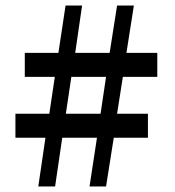

<svg xmlns="http://www.w3.org/2000/svg" viewBox="-20 -677 636 697"><path d="M426 -398 405 -264H517V-177H393L365 0H305L332 -177H206L180 0H119L145 -177H36V-264H159L179 -398H70V-485H192L218 -657H278L253 -485H378L405 -657H466L439 -485H551V-398ZM365 -398H239L219 -264H345Z"/></svg>

Font: Noto Serif Oriya
Style: Bold
Weight: 700
Designer: David Williams
Foundry: Google LLC, David Williams
Version: Version 1.051; ttfautohint (v1.8.4.7-5d5b)